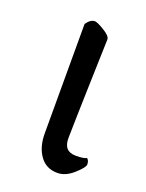

<svg xmlns="http://www.w3.org/2000/svg" viewBox="-92 -473 401 526"><g transform="rotate(20 108.5 -210.0)"><path d="M139.6 2.9Q106.4 2.9 88.4 -22.5Q70.3 -47.9 70.3 -86.9V-406.2Q82 -422.9 94.7 -422.9Q101.6 -422.9 122.6 -410.2Q143.6 -397.5 143.6 -387.7Q142.6 -353.5 139.6 -254.4Q136.7 -155.3 135.7 -98.6Q134.8 -58.6 170.9 -58.6Q195.3 -58.6 202.1 -63.5Q209 -58.6 209 -46.9Q209 -38.1 186 -17.6Q163.1 2.9 139.6 2.9Z"/></g></svg>

Font: Crimson Text
Style: Regular
Weight: 400
Version: Version 0.13